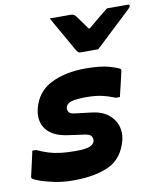

<svg xmlns="http://www.w3.org/2000/svg" viewBox="-92 -915 846 1001"><g transform="rotate(-10 331.0 -414.5)"><path d="M461 -639H367Q360 -639 355 -643Q350 -647 342 -661Q337 -670 325.5 -690.5Q314 -711 298.5 -738Q283 -765 267.5 -792Q252 -819 240 -841H349Q367 -841 376 -830Q382 -822 395.5 -803.5Q409 -785 431 -754H437Q473 -784 497.5 -804.5Q522 -825 543 -841H653Q664 -841 662 -832Q661 -828 657 -823.5Q653 -819 637 -804Q623 -791 598.5 -768Q574 -745 547.5 -720Q521 -695 497.5 -673Q474 -651 461 -639ZM253 -137Q309 -137 329.5 -146.5Q350 -156 354 -172Q357 -183 350 -196.5Q343 -210 308 -214L230 -225Q147 -236 114 -281Q81 -326 97 -390Q119 -476 195 -514Q271 -552 378 -552Q458 -552 505.5 -538Q553 -524 560 -516Q562 -512 560 -506Q553 -472 545 -440.5Q537 -409 529 -374H508Q471 -389 437 -396.5Q403 -404 355 -404Q303 -404 278 -396.5Q253 -389 248 -372Q244 -359 250 -346.5Q256 -334 281 -331L365 -321Q422 -315 455.5 -289Q489 -263 500.5 -227Q512 -191 503 -152Q479 -58 406 -23Q333 12 215 12Q161 12 114 2Q67 -8 36.5 -19.5Q6 -31 2 -37Q0 -40 1 -45Q10 -83 17 -115Q24 -147 31 -178H51Q81 -164 109 -155Q137 -146 171.5 -141.5Q206 -137 253 -137Z"/></g></svg>

Font: Recursive Sn Lnr St XBd
Style: Italic
Weight: 800
Italic angle: -15°
Version: Version 1.079;hotconv 1.0.112;makeotfexe 2.5.65598; ttfautoh